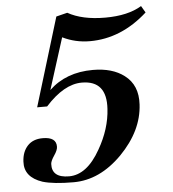

<svg xmlns="http://www.w3.org/2000/svg" viewBox="-52 -760 741 824"><g transform="rotate(-5 318.5 -348.0)"><path d="M603 -683Q490 -581 355 -581Q292 -581 237 -608L167 -387Q240 -457 356 -457Q440 -457 491 -418Q548 -375 543 -292Q537 -179 441 -81Q345 16 232 16Q146 16 99 2Q21 -24 25 -91Q27 -133 50.5 -158.5Q74 -184 116 -184Q175 -184 174 -142Q174 -128 159 -106Q144 -84 143 -71Q140 -11 215 -11Q292 -11 350 -114Q399 -199 404 -285Q412 -407 304 -407Q227 -407 147 -318H104L220 -699L268 -711Q330 -676 429 -676Q527 -676 586 -712Z"/></g></svg>

Font: GFS Didot
Style: Bold Italic
Weight: 700
Italic angle: -12°
Designer: Designed by Takis Katsoulidis and George D. Matthiopoulos.
Foundry: Designed by Takis Katsoulidis and George D. Matthiopoulos.
Version: Version 1.0